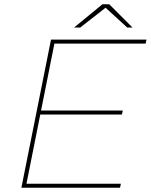

<svg xmlns="http://www.w3.org/2000/svg" viewBox="-20 -887 712 907"><path d="M169 -365H560L556 -346H165ZM105 -19H551L547 0H81L221 -700H672L668 -681H237ZM330 -757 464 -867H496L606 -757H581L476 -853H482L359 -757Z"/></svg>

Font: Montserrat Thin Thin
Style: Italic
Weight: 250
Italic angle: -11.3°
Version: Version 9.000